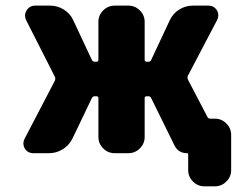

<svg xmlns="http://www.w3.org/2000/svg" viewBox="-20 -567 869 685"><path d="M331.1 -489.3Q331.1 -512.7 348.1 -529.8Q365.2 -546.9 388.7 -546.9H438.5Q461.9 -546.9 479 -529.8Q496.1 -512.7 496.1 -489.3V-353.5Q496.1 -346.7 503.9 -346.7H509.8Q516.6 -346.7 519.5 -353.5L585.9 -495.1Q596.7 -518.6 619.1 -532.7Q641.6 -546.9 668 -546.9H723.6Q743.2 -546.9 753.9 -530.3Q758.8 -521.5 758.8 -511.7Q758.8 -503.9 754.9 -496.1L650.4 -296.9Q647.5 -290 650.4 -283.2L719.7 -150.4Q722.7 -143.6 730.5 -143.6H747.1Q770.5 -143.6 787.6 -126.5Q804.7 -109.4 804.7 -85.9V40Q804.7 63.5 787.6 80.6Q770.5 97.7 747.1 97.7H709Q685.5 97.7 668.5 80.6Q651.4 63.5 651.4 40V-16.6Q651.4 -20.5 647.5 -20.5Q615.2 -20.5 601.6 -49.8L519.5 -216.8Q516.6 -223.6 509.8 -223.6H503.9Q496.1 -223.6 496.1 -216.8V-78.1Q496.1 -54.7 479 -37.6Q461.9 -20.5 438.5 -20.5H388.7Q365.2 -20.5 348.1 -37.6Q331.1 -54.7 331.1 -78.1V-216.8Q331.1 -223.6 324.2 -223.6H318.4Q310.5 -223.6 307.6 -216.8L238.3 -72.3Q226.6 -48.8 204.1 -34.7Q181.6 -20.5 155.3 -20.5H98.6Q79.1 -20.5 68.4 -37.1Q63.5 -45.9 63.5 -55.7Q63.5 -63.5 67.4 -71.3L175.8 -279.3Q178.7 -286.1 175.8 -293L73.2 -495.1Q69.3 -503.9 69.3 -511.7Q69.3 -520.5 75.2 -530.3Q85.9 -546.9 105.5 -546.9H159.2Q185.5 -546.9 208 -532.7Q230.5 -518.6 241.2 -495.1L307.6 -353.5Q310.5 -346.7 318.4 -346.7H324.2Q331.1 -346.7 331.1 -353.5Z"/></svg>

Font: Gen Jyuu Gothic Heavy
Style: Bold
Weight: 900
Designer: [Source Han Sans]
Ryoko NISHIZUKA  (kana & ideographs); Paul D. Hunt (Latin, Greek & Cyrillic); Wenlong ZHANG  (bopomofo
Version: Version 1.002.20150607